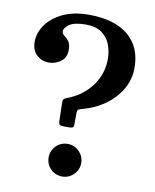

<svg xmlns="http://www.w3.org/2000/svg" viewBox="-86 -826 732 905"><g transform="rotate(10 280.0 -373.5)"><path d="M158 -663.5Q158 -650 168.8 -642.5Q179.5 -635 190.2 -621.8Q201 -608.5 201 -578.5Q201 -542.5 175 -523.8Q149 -505 118 -505Q86 -505 61 -526.8Q36 -548.5 36 -591Q36 -632 62.5 -670.8Q89 -709.5 140.8 -734.8Q192.5 -760 267 -760Q388 -760 454.5 -705.5Q521 -651 521 -550Q521 -495.5 494.2 -448.8Q467.5 -402 420 -367.5Q372.5 -333 310.5 -316.5Q299 -314 294 -310.8Q289 -307.5 288.5 -292.5L288 -238.5Q288 -226.5 283 -223.8Q278 -221 266 -221H243Q226.5 -221 221.5 -224.5Q216.5 -228 215.5 -243.5L213.5 -325.5Q212.5 -343.5 217.8 -347.8Q223 -352 236 -357Q306.5 -384.5 348.2 -441.5Q390 -498.5 390 -570Q390 -607 377.2 -639.5Q364.5 -672 336 -692Q307.5 -712 261 -712Q205 -712 181.5 -695Q158 -678 158 -663.5ZM195.5 -65Q195.5 -97 218.2 -120Q241 -143 273.5 -143Q305.5 -143 328.5 -120Q351.5 -97 351.5 -65Q351.5 -33 328.5 -10Q305.5 13 273.5 13Q241 13 218.2 -10Q195.5 -33 195.5 -65Z"/></g></svg>

Font: Besley SemiBold
Style: Regular
Weight: 600
Designer: Owen Earl
Foundry: indestructible type*
Version: Version 2.001; ttfautohint (v1.8.3)